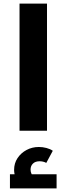

<svg xmlns="http://www.w3.org/2000/svg" viewBox="-20 -723 368 1062"><path d="M88 0V-703H240V0ZM99 309Q79 285 68.5 263Q58 241 58 217Q58 180 77 151.5Q96 123 127 106.5Q158 90 195 90Q216 90 237 95.5Q258 101 272 111L236 178Q227 173 217.5 171Q208 169 199 169Q175 169 162 182Q149 195 149 215Q149 227 154 238Q159 249 169 260ZM35 319V241H293V319Z"/></svg>

Font: Cairo Play ExtraBold
Style: Regular
Weight: 800
Version: Version 3.119